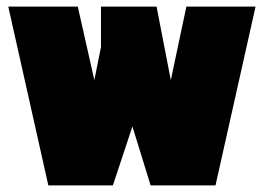

<svg xmlns="http://www.w3.org/2000/svg" viewBox="-20 -560 797 580"><path d="M126 0 5 -540H215L265 -318L285 -418V-540H453L496 -318L543 -540H752L631 0H435L380 -178L321 0Z"/></svg>

Font: Kanit Black
Style: Regular
Weight: 900
Designer: Katatrad Team
Foundry: CadsonDemak
Version: Version 2.000; ttfautohint (v1.8.3)